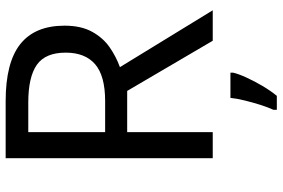

<svg xmlns="http://www.w3.org/2000/svg" viewBox="-176 -578 975 662"><g transform="rotate(-90 311.0 -246.5)"><path d="M294 -714Q427 -714 490.5 -663.5Q554 -613 554 -511Q554 -454 533 -416Q512 -378 479.5 -355.5Q447 -333 411 -320L607 0H502L329 -295H187V0H97V-714ZM289 -636H187V-371H294Q381 -371 421 -405.5Q461 -440 461 -507Q461 -577 419 -606.5Q377 -636 289 -636ZM392 70Q388 88 375.5 115.5Q363 143 346.5 171Q330 199 312 221H264V209Q272 192 280.5 165.5Q289 139 296 110.5Q303 82 305 61H392Z"/></g></svg>

Font: Noto Sans Sora Sompeng
Style: Regular
Weight: 400
Designer: Monotype Design Team. David Williams.
Foundry: Monotype Imaging Inc.
Version: Version 2.101